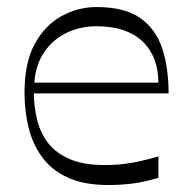

<svg xmlns="http://www.w3.org/2000/svg" viewBox="-20 -518 541 553"><path d="M292.4 14.9Q222.4 14.9 175.9 -6.3Q129.4 -27.4 101.9 -64.6Q74.4 -101.7 62.5 -149.8Q50.6 -197.9 50.6 -251.7Q50.6 -337.4 80.1 -391.6Q109.7 -445.7 157.4 -471.7Q205 -497.7 258 -497.7Q339.4 -497.7 384.4 -465.7Q429.3 -433.7 447.4 -377.9Q465.6 -322 465.6 -248.9H77.3Q78.1 -208.1 87.5 -170.7Q96.9 -133.3 119.8 -104.6Q142.7 -75.9 182.2 -59.2Q221.7 -42.6 282.1 -42.6Q323.1 -42.6 359.1 -49Q395 -55.4 436.3 -67.6V-5.9Q395 6.6 361.2 10.7Q327.4 14.9 292.4 14.9ZM436.1 -279.9Q436.1 -355.3 390.3 -398.9Q344.4 -442.4 258 -442.4Q210.4 -442.4 170.6 -422.9Q130.9 -403.3 106.6 -366.7Q82.3 -330.1 78.9 -279.9Z"/></svg>

Font: Ojuju ExtraLight
Style: Regular
Weight: 200
Designer: Chisaokwu Joboson, Mirko Velimirovic
Foundry: Udi Foundry
Version: Version 1.000